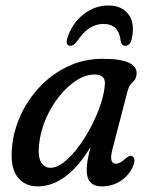

<svg xmlns="http://www.w3.org/2000/svg" viewBox="-20 -672 550 702"><path d="M391.5 -128Q377 -73.5 403.5 -73.5Q419.5 -73.5 441 -94Q454 -105 462.5 -101Q479 -95 466 -63Q451.5 -30.5 421 -10.5Q390.5 9.5 352.5 9.5Q297 9.5 297 -50Q297 -65.5 300 -84.2Q303 -103 311.5 -135.5Q268 -62.5 219 -26.5Q170 9.5 118 9.5Q70 9.5 43.5 -25.5Q17 -60.5 24 -133Q29 -192.5 55.2 -250.2Q81.5 -308 125.8 -354.8Q170 -401.5 228.2 -429.2Q286.5 -457 355.5 -457Q422 -457 451.8 -442.5Q481.5 -428 479.5 -401.5Q478 -382 465.2 -371.5Q452.5 -361 447 -341ZM123 -144.5Q118 -100 130 -79.2Q142 -58.5 164.5 -58.5Q188.5 -58.5 215 -79.8Q241.5 -101 267 -135.2Q292.5 -169.5 313.8 -210.5Q335 -251.5 348.2 -291.8Q361.5 -332 363.5 -364.5Q366 -399.5 325.5 -399.5Q293 -399.5 259.5 -378Q226 -356.5 196.8 -320Q167.5 -283.5 147.8 -238Q128 -192.5 123 -144.5ZM358 -584.5Q303 -584.5 261.5 -520.5Q249 -504.5 237 -504.5Q228.5 -504.5 225.2 -512Q222 -519.5 226 -532.5Q244 -588 285.8 -620Q327.5 -652 376 -652Q425 -652 449.5 -619.8Q474 -587.5 462 -531.5Q456.5 -504.5 437.5 -504.5Q425 -504.5 421.5 -520.5Q415.5 -584.5 358 -584.5Z"/></svg>

Font: Fraunces 72pt SuperSoft
Style: Italic
Weight: 400
Italic angle: -16°
Version: Version 1.000;[b76b70a41]